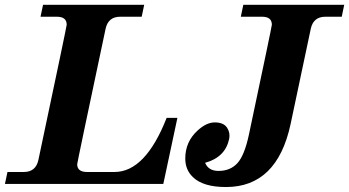

<svg xmlns="http://www.w3.org/2000/svg" viewBox="-50 -752 1427 785"><path d="M617.7 0H-29.8L-19.5 -48.8H47.4Q96.2 -48.8 106.9 -97.7Q222.7 -644 222.7 -650.9Q222.7 -683.6 182.6 -683.6H115.7L126 -732.4H539.6L529.3 -683.6H441.4Q392.6 -683.6 381.8 -634.8Q265.6 -86.9 265.6 -80.6Q265.6 -48.8 306.2 -48.8H418Q544.4 -48.8 631.3 -270H675.3ZM874 12.7Q780.3 12.7 738.8 -27.8Q707.5 -57.6 707.5 -104Q707.5 -172.4 757.8 -218.3Q793.9 -251.5 828.1 -251.5Q863.8 -251.5 877.9 -230.5Q888.2 -215.3 888.2 -197.3Q888.2 -190.4 886.7 -183.1Q870.6 -108.9 788.6 -86.4Q802.2 -53.2 843.3 -53.2Q891.6 -53.2 920.7 -85Q949.7 -116.7 967.8 -202.1Q1061.5 -644 1061.5 -650.9Q1061.5 -683.6 1021.5 -683.6H934.6L944.8 -732.4H1357.4L1347.2 -683.6H1280.3Q1231.4 -683.6 1220.7 -634.8L1138.2 -245.1Q1083 12.7 874 12.7Z"/></svg>

Font: Munson
Style: Bold Italic
Weight: 700
Italic angle: -12°
Designer: Paul James MIller
Foundry: High-Logic / Made with FontCreator
Version: Version 2.10;May 5, 2019;FontCreator 11.5.0.2430 64-bit